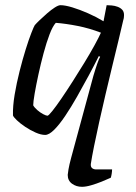

<svg xmlns="http://www.w3.org/2000/svg" viewBox="-20 -520 523 740"><path d="M296 200Q274 200 257.5 188Q241 176 241 154Q241 150 244 132.5Q247 115 254 89L340 -228Q348 -255 355 -275Q362 -295 366 -301L361 -304Q344 -270 322 -229Q300 -188 277 -147.5Q254 -107 231.5 -73.5Q209 -40 189 -20Q169 0 154 0Q138 0 117.5 -9Q97 -18 77.5 -31Q58 -44 45 -56.5Q32 -69 30 -75Q29 -111 36.5 -155.5Q44 -200 55.5 -245.5Q67 -291 79 -329.5Q91 -368 101 -393.5Q111 -419 114 -423Q120 -430 133 -442.5Q146 -455 161.5 -468.5Q177 -482 191 -491Q205 -500 213 -500Q231 -500 259 -491.5Q287 -483 319 -469Q351 -455 379 -438L391 -500Q399 -500 410.5 -499Q422 -498 433 -494Q444 -490 451 -482.5Q458 -475 458 -462Q458 -459 457.5 -453.5Q457 -448 455 -442Q448 -411 437 -365.5Q426 -320 413 -266.5Q400 -213 387 -157.5Q374 -102 362.5 -50.5Q351 1 342.5 43.5Q334 86 330 112Q329 123 335 128Q341 133 351 133H412Q412 140 410.5 149.5Q409 159 407 165Q392 172 372 180Q352 188 331.5 194Q311 200 296 200ZM163 -74Q167 -74 181.5 -92Q196 -110 216.5 -140Q237 -170 260 -206Q283 -242 305 -278Q327 -314 344 -345Q361 -376 369 -394Q325 -411 279.5 -420Q234 -429 195 -432Q183 -419 171 -387.5Q159 -356 148 -315Q137 -274 128 -232.5Q119 -191 113.5 -159Q108 -127 108 -114Q113 -105 124 -95.5Q135 -86 146.5 -80Q158 -74 163 -74Z"/></svg>

Font: Texturina Medium 12pt Light
Style: Italic
Weight: 300
Italic angle: -11°
Version: Version 1.002